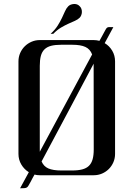

<svg xmlns="http://www.w3.org/2000/svg" viewBox="-20 -899 685 985"><path d="M83 66.9Q94.2 45.9 105.5 25.4Q116.7 4.9 127.9 -15.6Q104 -30.3 89.4 -54.9Q74.7 -79.6 74.7 -109.4V-584Q74.7 -606.9 83.5 -627Q92.3 -647 107.2 -661.6Q122.1 -676.3 141.8 -684.8Q161.6 -693.4 184.1 -693.4H460.9Q475.6 -693.4 490.2 -689.5Q496.1 -700.2 502 -710.7Q507.8 -721.2 513.7 -732.4Q520 -744.6 523.7 -750.5Q527.3 -756.3 531.5 -758.3Q535.6 -760.3 542.2 -760Q548.8 -759.8 561.5 -759.8Q550.3 -739.3 539.3 -718.8Q528.3 -698.2 517.1 -677.7Q541 -663.6 555.7 -638.9Q570.3 -614.3 570.3 -584V-109.4Q570.3 -86.9 561.8 -66.9Q553.2 -46.9 538.3 -32Q523.4 -17.1 503.4 -8.5Q483.4 0 460.9 0H184.1Q168.9 0 157.2 -3.4Q151.9 5.4 147.2 14.4Q142.6 23.4 137.7 32.7Q130.4 45.4 126.7 52.2Q123 59.1 118.4 62.3Q113.8 65.4 106 66.2Q98.1 66.9 83 66.9ZM294.4 -669.4Q263.7 -669.4 242.7 -664.1Q221.7 -658.7 208.5 -646Q195.3 -633.3 189.7 -612.5Q184.1 -591.8 184.1 -561.5V-120.6Q252 -246.1 318.4 -370.1Q384.8 -494.1 452.6 -619.6Q442.4 -647 418 -658.2Q393.6 -669.4 350.1 -669.4ZM460.4 -572.3Q393.6 -446.8 327.4 -321.8Q261.2 -196.8 193.4 -70.8Q204.1 -45.4 228 -34.9Q252 -24.4 294.4 -24.4H350.1Q380.9 -24.4 402.1 -30Q423.3 -35.6 436.3 -48.3Q449.2 -61 455.1 -81.8Q460.9 -102.5 460.9 -132.8ZM358.4 -878.4Q377 -879.9 388.7 -867.2Q395 -861.3 397.7 -853.3Q400.4 -845.2 400.1 -836.9Q399.9 -828.6 396.7 -820.8Q393.6 -813 388.7 -808.1Q379.4 -798.8 364.5 -792.2Q349.6 -785.6 331.5 -777.6Q313.5 -769.5 293.2 -757.6Q272.9 -745.6 253.4 -725.6H239.7Q262.2 -746.1 275.4 -766.8Q288.6 -787.6 297.6 -806.6Q306.6 -825.7 313.5 -841.3Q320.3 -856.9 330.1 -866.7Q340.3 -877 358.4 -878.4Z"/></svg>

Font: Unique
Style: Regular
Weight: 400
Designer: Anna Pocius (aka Artmaker)
Foundry: Anna Pocius
Version: Version 1.000 2013 initial release